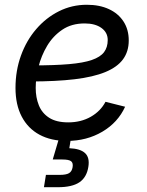

<svg xmlns="http://www.w3.org/2000/svg" viewBox="-20 -574 610 798"><path d="M258.3 11.7Q191.9 11.7 144 -14.2Q96.2 -40 70.3 -89.4Q44.4 -138.7 44.4 -208.5Q44.4 -280.3 67.1 -343Q89.8 -405.8 130.6 -453.1Q171.4 -500.5 225.1 -527.3Q278.8 -554.2 340.8 -554.2Q393.6 -554.2 432.6 -536.1Q471.7 -518.1 493.4 -484.6Q515.1 -451.2 515.1 -405.8Q515.1 -359.9 491.2 -327.4Q467.3 -294.9 417.5 -274.4Q367.7 -253.9 290 -244.6Q212.4 -235.4 105.5 -235.4L117.2 -302.2Q206.5 -302.2 266.4 -307.4Q326.2 -312.5 361.6 -324.7Q397 -336.9 412.4 -357.2Q427.7 -377.4 427.7 -407.7Q427.7 -439 401.6 -457.8Q375.5 -476.6 332 -476.6Q277.3 -476.6 238.8 -450.4Q200.2 -424.3 175.8 -383.3Q151.4 -342.3 139.9 -295.9Q128.4 -249.5 128.4 -208.5Q128.4 -168.9 141.4 -136.5Q154.3 -104 184.1 -84.7Q213.9 -65.4 263.7 -65.4Q316.4 -65.4 357.2 -88.6Q397.9 -111.8 418.5 -150.9L500 -130.4Q470.2 -64.9 405.3 -26.6Q340.3 11.7 258.3 11.7ZM162.6 204.1 170.9 152.8H228.5Q254.9 152.8 266.8 145.8Q278.8 138.7 281.7 121.1Q284.7 103.5 275.6 96.2Q266.6 88.9 239.3 88.9H199.2L232.4 -23.4H278.8L274.9 0L268.1 42Q314 43.9 333.7 62.5Q353.5 81.1 347.2 119.6Q340.3 163.1 310.1 183.6Q279.8 204.1 220.7 204.1Z"/></svg>

Font: Inter 16pt
Style: Italic
Weight: 400
Italic angle: -9.3988°
Version: Version 4.001;git-66647c0bb